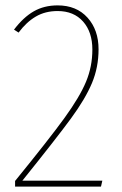

<svg xmlns="http://www.w3.org/2000/svg" viewBox="-20 -693 453 713"><path d="M346 -510Q346 -443 321.5 -384.5Q297 -326 243.5 -253Q190 -180 63 -22H360L355 0H36V-21Q163 -177 219.5 -255Q276 -333 299.5 -389.5Q323 -446 323 -509Q323 -574 288.5 -613Q254 -652 194 -652Q148 -652 113 -631.5Q78 -611 49 -572L32 -583Q67 -629 105.5 -651Q144 -673 194 -673Q264 -673 305 -627.5Q346 -582 346 -510Z"/></svg>

Font: Fira Sans Condensed Thin
Style: Regular
Weight: 250
Width: 3
Designer: Carrois Corporate & Edenspiekermann AG
Foundry: Carrois Corporate GbR & Edenspiekermann AG
Version: Version 4.203